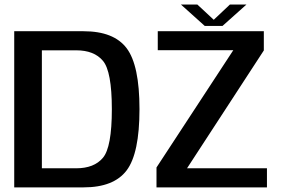

<svg xmlns="http://www.w3.org/2000/svg" viewBox="-20 -810 1224 830"><path d="M41.5 0H341C428.5 0 490.5 -24.5 527.5 -73.5C564.5 -122.5 583 -211 583 -338C583 -465 564.5 -552.5 527.5 -601.5C490.5 -650.5 428.5 -675 341 -675H41.5ZM656.5 0H1134V-82.5H788.5L1120.5 -592V-675H662V-593H988.5L656.5 -86ZM161 -82.5V-592.5H309C361 -592.5 399.5 -577.5 425 -547C450.5 -517 463.5 -447 463.5 -338C463.5 -228 450.5 -158 425 -128C399.5 -97.5 361 -82.5 309 -82.5ZM865 -698H942L1045.5 -790.5H974L904 -724.5L833 -790.5H762Z"/></svg>

Font: Anybody Medium
Style: Regular
Weight: 500
Designer: Tyler Finck
Foundry: Etcetera Type Company
Version: Version 1.110